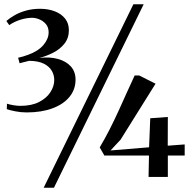

<svg xmlns="http://www.w3.org/2000/svg" viewBox="-20 -835 896 906"><path d="M106 -304.5Q78 -304.5 51.8 -309.8Q25.5 -315 12 -320L13 -345.5Q26 -341.5 43.8 -338.5Q61.5 -335.5 75.5 -335.5Q129.5 -335.5 165 -354Q200.5 -372.5 218.2 -400.5Q236 -428.5 236 -457.5Q236 -481 224.2 -501.2Q212.5 -521.5 186.8 -534.5Q161 -547.5 117.5 -548Q113.5 -547 105.5 -545Q97.5 -543 88.8 -540.8Q80 -538.5 72.5 -536.5L65.5 -562.5Q77 -565 89 -568.5Q101 -572 113 -576.5Q160 -593.5 184.8 -622.5Q209.5 -651.5 209.5 -682.5Q209.5 -706.5 196.2 -721.8Q183 -737 164.5 -744.2Q146 -751.5 129.5 -751Q103 -750.5 75 -741.5Q47 -732.5 23.5 -716.5L10 -736Q26 -750 49.2 -763.2Q72.5 -776.5 102.8 -785Q133 -793.5 169 -793.5Q207 -793.5 238 -781.8Q269 -770 287 -747.5Q305 -725 305 -692.5Q305 -655.5 284.2 -629.2Q263.5 -603 231.2 -586.5Q199 -570 165.5 -561.5Q214 -567.5 252.8 -557Q291.5 -546.5 314 -521.8Q336.5 -497 336.5 -459Q336.5 -413 308 -378Q279.5 -343 227.5 -323.8Q175.5 -304.5 106 -304.5ZM609.5 -815H658L234.5 51H186ZM681 0 683 -101H472.5L450.5 -139.5Q474.5 -179.5 497 -223.8Q519.5 -268 540 -313Q560.5 -358 579.5 -400.5Q598.5 -443 615.5 -479H636.5L714 -440L549 -176L501.5 -125L683.5 -140L689 -277L772 -283L771.5 -147.5L851.5 -153.5V-101H772V0Z"/></svg>

Font: Merriweather 144pt Medium
Style: Regular
Weight: 500
Version: Version 2.100